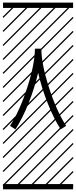

<svg xmlns="http://www.w3.org/2000/svg" viewBox="-23 -990 577 1453"><path d="M93.8 -11.2 52.7 -37.6Q126 -150.4 183.6 -328.9Q241.2 -507.3 241.2 -621.6H290Q290 -507.3 347.2 -328.9Q404.3 -150.4 477.5 -37.6L436.5 -11.2Q383.8 -92.3 337.9 -208.5Q292 -324.7 265.6 -439.5Q239.3 -325.2 193.1 -209Q147 -92.8 93.8 -11.2ZM0 402.8H530.3V442.9H0ZM0 -970.2H530.3V-930.2H0ZM526.9 410.6 533.7 417.5 525.4 425.8 518.6 418.9ZM526.9 304.7 533.7 311.5 419.4 425.8 412.6 418.9ZM526.9 198.7 533.7 205.6 313.5 425.8 306.6 418.9ZM526.9 92.3 533.7 99.1 207.5 425.8 200.7 418.9ZM526.9 -13.2 533.7 -6.3 101.6 425.8 94.7 418.9ZM526.9 -119.1 533.7 -112.3 3.4 418 -3.4 411.1ZM526.9 -225.6 533.7 -218.8 3.4 311.5 -3.4 304.7ZM526.9 -331.5 533.7 -324.7 3.4 205.6 -3.4 198.7ZM526.9 -438 533.7 -431.2 3.4 99.1 -3.4 92.3ZM526.9 -543.5 533.7 -536.6 3.4 -6.3 -3.4 -13.2ZM526.9 -649.4 533.7 -642.6 3.4 -112.3 -3.4 -119.1ZM526.9 -755.9 533.7 -749 3.4 -218.8 -3.4 -225.6ZM526.9 -861.8 533.7 -855 3.4 -324.7 -3.4 -331.5ZM516.6 -958 523.4 -951.2 3.4 -431.2 -3.4 -438ZM411.1 -958 418 -951.2 3.4 -536.6 -3.4 -543.5ZM305.2 -958 312 -951.2 3.4 -642.6 -3.4 -649.4ZM198.7 -958 205.6 -951.2 3.4 -749 -3.4 -755.9ZM92.3 -958 99.1 -951.2 3.4 -855 -3.4 -861.8Z"/></svg>

Font: AzarMehrMSRS3
Style: Regular
Weight: 1
Designer: Amin Abedi
Version: Version 1.00